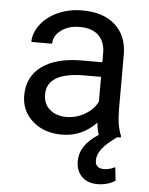

<svg xmlns="http://www.w3.org/2000/svg" viewBox="-53 -582 651 838"><g transform="rotate(5 272.0 -163.0)"><path d="M392.6 -3.4Q385.3 -22 381.8 -55.7Q318.8 9.8 231.4 9.8Q153.3 9.8 103.3 -34.4Q53.2 -78.6 53.2 -146.5Q53.2 -229 116 -274.7Q178.7 -320.3 292.5 -320.3H380.4V-361.8Q380.4 -409.2 352.1 -437.3Q323.7 -465.3 268.6 -465.3Q220.2 -465.3 187.5 -440.9Q154.8 -416.5 154.8 -381.8H64Q64 -421.4 92 -458.3Q120.1 -495.1 168.2 -516.6Q216.3 -538.1 273.9 -538.1Q365.2 -538.1 417 -492.4Q468.8 -446.8 470.7 -366.7V-123.5Q470.7 -50.8 489.3 -7.8V0H473.1L444.8 22Q389.6 66.4 389.6 108.4Q389.6 143.6 427.7 143.6Q451.2 143.6 476.6 130.9L482.9 189.9Q448.7 211.4 404.8 211.4Q361.3 211.4 336.2 186Q311 160.6 311 118.7Q311 48.3 392.6 -3.4ZM244.6 -68.8Q287.1 -68.8 325.2 -90.8Q363.3 -112.8 380.4 -147.9V-256.3H309.6Q143.6 -256.3 143.6 -159.2Q143.6 -116.7 171.9 -92.8Q200.2 -68.8 244.6 -68.8Z"/></g></svg>

Font: APIMedia Roboto
Style: Regular
Weight: 400
Designer: Google
Version: Version 2.137; 2017